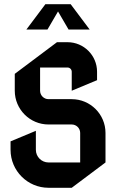

<svg xmlns="http://www.w3.org/2000/svg" viewBox="-20 -870 570 910"><path d="M195 -850 105 -730H205L255 -815.7L305 -730H405L315 -850ZM30 -160C30 -60.6 110.6 20 210 20H320L480 -100V-240C480 -328.3 408.3 -400 320 -400H210C187.9 -400 170 -417.9 170 -440V-550H300C311 -550 320 -541 320 -530V-440L440 -490V-530C440 -607.3 377.3 -670 300 -670H250L50 -520V-440C50 -351.7 121.7 -280 210 -280H320C342.1 -280 360 -262.1 360 -240V-100H210C176.9 -100 150 -126.9 150 -160V-250L30 -200Z"/></svg>

Font: Abibas
Style: Medium
Weight: 500
Version: Version 0.3